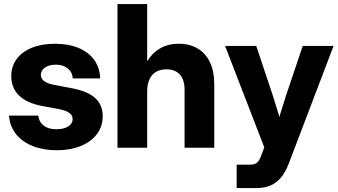

<svg xmlns="http://www.w3.org/2000/svg" viewBox="-20 -748 1713 972"><path d="M25.4 -162.8H173.6Q177.4 -130.2 201.2 -112Q224.9 -93.8 265 -93.8Q290.5 -93.8 309.2 -100.3Q327.8 -106.8 337.7 -118.5Q347.7 -130.1 347.7 -145.4Q347.7 -158 340 -167.6Q332.4 -177.2 317.9 -184.1Q303.3 -190.9 282 -194.8L190.8 -212Q115.3 -226.5 76.2 -264.6Q37.1 -302.6 37.1 -362.6Q37.1 -411.9 64 -448.9Q90.9 -485.8 141.2 -506.2Q191.4 -526.5 259 -526.5Q326.8 -526.5 377.8 -505.2Q428.8 -483.9 457.2 -444.2Q485.6 -404.6 487.1 -351.1H348Q347.6 -370.8 336.7 -386.7Q325.8 -402.6 306.8 -411.6Q287.9 -420.6 263.7 -420.6Q240.2 -420.6 222.9 -413.8Q205.5 -406.9 196.2 -395.3Q186.9 -383.7 186.9 -369Q186.9 -350.4 202.7 -338Q218.5 -325.7 247.7 -319.6L347.1 -300.7Q399.3 -290.4 433.1 -271.9Q466.9 -253.3 483.4 -225.5Q500 -197.7 500 -159.7Q500 -108.4 470.7 -69.3Q441.4 -30.2 388.7 -8.8Q335.9 12.6 267.6 12.6Q199.5 12.6 146.2 -8.4Q93 -29.5 61.3 -68.9Q29.7 -108.4 25.4 -162.8Z M725.1 0H574.7V-727.5H725.1V-380.4H698.2Q714.8 -427.1 740.3 -459.5Q765.8 -491.9 801.9 -509.2Q837.9 -526.6 884.7 -526.6Q939.9 -526.6 980.4 -502.6Q1020.9 -478.7 1042.8 -433Q1064.7 -387.3 1064.7 -323.2V0H914.4V-294.5Q914.4 -327.8 903.6 -350.7Q892.9 -373.5 872.3 -385.3Q851.7 -397.1 822.5 -397.1Q793.1 -397.1 771.2 -385Q749.3 -372.9 737.2 -347.7Q725.1 -322.5 725.1 -284.8Z M1178.1 85.7H1245.3Q1262.6 85.7 1273.1 80.5Q1283.7 75.2 1290.9 64.2Q1298 53.1 1305.2 32.2L1318 -1.8L1119.4 -515.6H1277.2L1360.7 -265.6Q1385.4 -189.9 1416.1 -79.7H1373.6Q1387.4 -132.7 1400.8 -177.8Q1414.2 -222.9 1428.4 -265.6L1512.6 -515.6H1668.7L1442.9 77.5Q1426.2 121.9 1403.3 149.7Q1380.5 177.5 1349.8 190.8Q1319.1 204.1 1278.1 204.1H1178.1Z"/></svg>

Font: Intratopia Thin
Style: Regular
Weight: 100
Designer: Rasmus Andersson
Foundry: rsms
Version: Version 3.000;Glyphs 3.2.3 (3260)